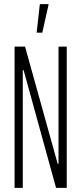

<svg xmlns="http://www.w3.org/2000/svg" viewBox="-20 -915 395 935"><path d="M51 0V-688H102L261 -117H265V-688H305V0H253L95 -573H91V0ZM159 -756V-761L174 -895H216V-890L186 -756Z"/></svg>

Font: Saira UltraCondensed ExtraLight
Style: Regular
Weight: 250
Width: 1
Designer: Hector Gatti with collaboration of the Omnibus-Type team
Foundry: Omnibus-Type
Version: Version 1.101